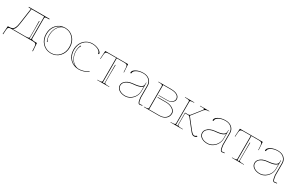

<svg xmlns="http://www.w3.org/2000/svg" viewBox="184 -1903 5221 3415"><g transform="rotate(30 2794.5 -195.5)"><path d="M185.1 -520H611.8V-507.3H572.3Q543.5 -507.3 531.7 -501.7Q520 -496.1 520 -482.4V-62.5Q520 -53.7 524.2 -48.6Q528.3 -43.5 545.7 -39.3Q563 -35.2 595.2 -35.2H627Q631.8 -35.2 631.8 -30.3L642.6 129.4L631.8 130.4L626 37.6Q623.5 1.5 609.1 -11.7Q594.7 -24.9 557.6 -24.9H107.4Q70.3 -24.9 55.9 -11.7Q41.5 1.5 39.1 37.6L33.2 130.4L22.5 129.4L33.2 -30.3Q33.2 -35.2 38.1 -35.2H56.6Q100.1 -35.2 124.3 -46.9Q148.4 -58.6 164.6 -92Q180.7 -125.5 189.9 -189.9L234.9 -507.3L185.1 -509.8ZM507.3 -507.3H247.6L202.6 -189.9Q192.9 -120.6 177.7 -86.2Q162.6 -51.8 132.3 -35.2H395.5Q427.7 -35.2 445.1 -39.3Q462.4 -43.5 466.6 -48.6Q470.7 -53.7 470.7 -62.5V-219.2L467.8 -394.5H478V-40H507.3Z M689 -259.8Q689 -374 758.1 -448.2Q827.1 -522.5 933.6 -522.5Q1040 -522.5 1109.4 -448Q1178.7 -373.5 1178.7 -259.8Q1178.7 -146 1109.4 -71.8Q1040 2.4 933.6 2.4Q827.1 2.4 758.1 -71.8Q689 -146 689 -259.8ZM933.6 -512.7Q859.4 -512.7 806.6 -440.2Q753.9 -367.7 753.9 -265.1Q753.9 -230.5 760.3 -202.1Q766.1 -175.8 786.6 -144.5L775.9 -138.7Q746.1 -193.8 746.1 -265.1Q746.1 -345.2 779.5 -410.2Q813 -475.1 866.2 -502.9Q791.5 -481 746.3 -415.3Q701.2 -349.6 701.2 -259.8Q701.2 -149.9 766.8 -78.6Q832.5 -7.3 933.6 -7.3Q1034.7 -7.3 1100.3 -78.6Q1166 -149.9 1166 -259.8Q1166 -369.6 1100.3 -441.2Q1034.7 -512.7 933.6 -512.7Z M1507.3 2.4Q1396 2.4 1324.2 -71Q1252.4 -144.5 1252.4 -258.8Q1252.4 -334 1283.9 -394.3Q1315.4 -454.6 1371.3 -488.5Q1427.2 -522.5 1497.1 -522.5Q1547.4 -522.5 1592.5 -506.1Q1637.7 -489.7 1662.4 -466.8Q1687 -443.8 1687 -422.4Q1687 -412.1 1676.8 -412.1Q1666 -412.1 1666 -422.4Q1666 -445.8 1641.4 -466.8Q1616.7 -487.8 1577.1 -500.2Q1537.6 -512.7 1495.6 -512.7Q1395 -512.7 1329.8 -441.2Q1264.6 -369.6 1264.6 -258.8Q1264.6 -170.9 1309.3 -106.7Q1354 -42.5 1429.2 -19Q1371.1 -48.3 1335.4 -113.5Q1299.8 -178.7 1299.8 -258.8Q1299.8 -331.5 1329.1 -385.7L1340.3 -379.4Q1318.8 -344.2 1314 -321.8Q1307.1 -291.5 1307.1 -258.8Q1307.1 -190.4 1334 -132.6Q1360.8 -74.7 1407 -41Q1453.1 -7.3 1507.3 -7.3Q1556.6 -7.3 1605 -23.9Q1653.3 -40.5 1690.9 -72.3L1697.3 -64.9Q1658.2 -31.7 1608.2 -14.6Q1558.1 2.4 1507.3 2.4Z M1889.6 0V-7.3H1909.7Q1955.6 -7.3 1970 -13.9Q1984.4 -20.5 1984.4 -35.2V-509.8H1827.1Q1790 -509.8 1775.6 -496.6Q1761.2 -483.4 1758.8 -447.3L1752.4 -354.5L1744.6 -355.5L1754.9 -515.6Q1754.9 -520 1760.3 -520H2219.2Q2224.1 -520 2224.1 -515.6L2234.4 -355.5L2226.6 -354.5L2220.7 -447.3Q2218.3 -483.4 2203.9 -496.6Q2189.5 -509.8 2152.3 -509.8H1997.1V-12.7H2029.8V-395H2039.6Q2037.1 -245.6 2037.1 -205.6V-35.2Q2037.1 -26.4 2041.3 -21Q2045.4 -15.6 2062.7 -11.5Q2080.1 -7.3 2112.3 -7.3H2134.8V0Z M2811.5 -15.1 2812.5 -4.9 2757.8 2.4H2757.3Q2726.1 2.4 2714.8 -67.9Q2713.9 -73.2 2711.9 -85.9Q2710 -98.6 2708.5 -106.9Q2707 -115.2 2707 -117.2V-360.4Q2707 -428.7 2661.4 -470.7Q2615.7 -512.7 2541.5 -512.7Q2465.8 -512.7 2410.6 -483.4Q2355.5 -454.1 2355.5 -413.1Q2355.5 -402.3 2345.2 -402.3Q2334.5 -402.3 2334.5 -413.1Q2334.5 -458 2395.5 -490.2Q2456.5 -522.5 2540 -522.5Q2621.1 -522.5 2670.4 -477.8Q2719.7 -433.1 2719.7 -360.4V-117.7L2727.5 -69.8Q2737.3 -10.3 2757.8 -9.8ZM2664.6 -318.4Q2658.7 -309.6 2650.4 -302.2Q2642.1 -294.9 2630.6 -289.3Q2619.1 -283.7 2609.9 -279.3Q2600.6 -274.9 2585.2 -271.2Q2569.8 -267.6 2561.3 -265.4Q2552.7 -263.2 2535.2 -261Q2517.6 -258.8 2512.2 -258.1Q2506.8 -257.3 2489.3 -255.6Q2471.7 -253.9 2470.2 -253.9Q2393.6 -246.1 2343.8 -211.4Q2293.9 -176.8 2293.9 -122.1Q2293.9 -73.2 2339.6 -40.5Q2385.3 -7.8 2456.1 -7.8Q2513.2 -7.8 2562 -39.8Q2610.8 -71.8 2637.7 -120.8Q2664.6 -169.9 2664.6 -222.7ZM2664.6 -401.4 2671.9 -393.1V-222.7Q2671.9 -167 2644.8 -115.5Q2617.7 -64 2567.4 -30.5Q2517.1 2.9 2456.1 2.9Q2381.3 2.9 2331.8 -32Q2282.2 -66.9 2282.2 -122.1Q2282.2 -163.1 2308.8 -194.8Q2335.4 -226.6 2376.7 -243.9Q2418 -261.2 2469.2 -266.1Q2490.2 -268.1 2498.5 -269Q2506.8 -270 2529.5 -273.2Q2552.2 -276.4 2564.2 -279.3Q2576.2 -282.2 2595.2 -288.1Q2614.3 -293.9 2625.2 -300.5Q2636.2 -307.1 2646.5 -317.1Q2656.7 -327.1 2660.6 -339.4Q2664.6 -351.1 2664.6 -363.8Z M2846.7 0V-7.3H2861.8Q2886.2 -7.3 2902.1 -9.5Q2918 -11.7 2925 -15.9Q2932.1 -20 2934.3 -24.4Q2936.5 -28.8 2936.5 -35.2V-484.4Q2936.5 -498 2921.9 -505.4Q2907.2 -512.7 2861.8 -512.7H2846.7V-520H3108.9Q3191.9 -520 3239.3 -490.7Q3286.6 -461.4 3286.6 -410.2Q3286.6 -367.7 3245.6 -337.6Q3204.6 -307.6 3146.5 -307.6H2972.7V-314.9H3146.5Q3199.2 -314.9 3236.8 -343Q3274.4 -371.1 3274.4 -410.2Q3274.4 -456.5 3230.2 -483.2Q3186 -509.8 3108.9 -509.8H2949.2V-9.8H3161.6Q3237.3 -9.8 3283.2 -48.3Q3329.1 -86.9 3329.1 -150.4Q3329.1 -198.7 3275.4 -233.2Q3221.7 -267.6 3146.5 -267.6H2972.7V-277.3H3146.5Q3227.1 -277.3 3284.4 -240.2Q3341.8 -203.1 3341.8 -150.4Q3341.8 -82.5 3292.2 -41.3Q3242.7 0 3161.6 0Z M3394 0V-7.3H3414.1Q3446.3 -7.3 3463.6 -11.5Q3481 -15.6 3485.1 -21Q3489.3 -26.4 3489.3 -35.2V-486.3Q3489.3 -494.6 3484.6 -499.8Q3480 -504.9 3462.6 -508.8Q3445.3 -512.7 3414.1 -512.7H3394V-520H3584V-512.7H3576.7Q3544.9 -512.7 3527.8 -509Q3510.7 -505.4 3506.1 -500.2Q3501.5 -495.1 3501.5 -486.3V-12.7H3531.7V-279.8H3605Q3612.8 -279.8 3623.3 -285.6Q3633.8 -291.5 3639.2 -298.3L3782.7 -480Q3793 -493.2 3793 -500Q3793 -512.7 3754.9 -512.7H3703.1V-520H3893.6V-512.7Q3879.4 -512.7 3869.1 -511.7Q3858.9 -510.7 3843.3 -507.6Q3827.6 -504.4 3814.2 -495.8Q3800.8 -487.3 3790.5 -474.1L3633.8 -274.9L3793.5 -71.3Q3843.8 -7.8 3873.5 -7.8Q3886.7 -7.8 3895.3 -12Q3903.8 -16.1 3916.5 -25.9Q3919.9 -28.3 3923.8 -28.3Q3927.7 -28.3 3930.4 -25.6Q3933.1 -22.9 3933.1 -19Q3933.1 -14.2 3928.7 -11.2Q3905.3 7.3 3880.4 7.3Q3854.5 7.3 3835.2 -8.1Q3815.9 -23.4 3783.2 -65.4L3636.7 -252Q3632.3 -258.3 3622.6 -264.2Q3612.8 -270 3605 -270H3539.1V-35.2Q3539.1 -26.4 3543.2 -21Q3547.4 -15.6 3564.7 -11.5Q3582 -7.3 3614.3 -7.3H3644V0Z M4501 -15.1 4502 -4.9 4447.3 2.4H4446.8Q4415.5 2.4 4404.3 -67.9Q4403.3 -73.2 4401.4 -85.9Q4399.4 -98.6 4397.9 -106.9Q4396.5 -115.2 4396.5 -117.2V-360.4Q4396.5 -428.7 4350.8 -470.7Q4305.2 -512.7 4231 -512.7Q4155.3 -512.7 4100.1 -483.4Q4044.9 -454.1 4044.9 -413.1Q4044.9 -402.3 4034.7 -402.3Q4023.9 -402.3 4023.9 -413.1Q4023.9 -458 4085 -490.2Q4146 -522.5 4229.5 -522.5Q4310.5 -522.5 4359.9 -477.8Q4409.2 -433.1 4409.2 -360.4V-117.7L4417 -69.8Q4426.8 -10.3 4447.3 -9.8ZM4354 -318.4Q4348.1 -309.6 4339.8 -302.2Q4331.5 -294.9 4320.1 -289.3Q4308.6 -283.7 4299.3 -279.3Q4290 -274.9 4274.7 -271.2Q4259.3 -267.6 4250.7 -265.4Q4242.2 -263.2 4224.6 -261Q4207 -258.8 4201.7 -258.1Q4196.3 -257.3 4178.7 -255.6Q4161.1 -253.9 4159.7 -253.9Q4083 -246.1 4033.2 -211.4Q3983.4 -176.8 3983.4 -122.1Q3983.4 -73.2 4029.1 -40.5Q4074.7 -7.8 4145.5 -7.8Q4202.6 -7.8 4251.5 -39.8Q4300.3 -71.8 4327.1 -120.8Q4354 -169.9 4354 -222.7ZM4354 -401.4 4361.3 -393.1V-222.7Q4361.3 -167 4334.2 -115.5Q4307.1 -64 4256.8 -30.5Q4206.5 2.9 4145.5 2.9Q4070.8 2.9 4021.2 -32Q3971.7 -66.9 3971.7 -122.1Q3971.7 -163.1 3998.3 -194.8Q4024.9 -226.6 4066.2 -243.9Q4107.4 -261.2 4158.7 -266.1Q4179.7 -268.1 4188 -269Q4196.3 -270 4219 -273.2Q4241.7 -276.4 4253.7 -279.3Q4265.6 -282.2 4284.7 -288.1Q4303.7 -293.9 4314.7 -300.5Q4325.7 -307.1 4335.9 -317.1Q4346.2 -327.1 4350.1 -339.4Q4354 -351.1 4354 -363.8Z M4654.8 0V-7.3H4674.8Q4720.7 -7.3 4735.1 -13.9Q4749.5 -20.5 4749.5 -35.2V-509.8H4592.3Q4555.2 -509.8 4540.8 -496.6Q4526.4 -483.4 4523.9 -447.3L4517.6 -354.5L4509.8 -355.5L4520 -515.6Q4520 -520 4525.4 -520H4984.4Q4989.3 -520 4989.3 -515.6L4999.5 -355.5L4991.7 -354.5L4985.8 -447.3Q4983.4 -483.4 4969 -496.6Q4954.6 -509.8 4917.5 -509.8H4762.2V-12.7H4794.9V-395H4804.7Q4802.2 -245.6 4802.2 -205.6V-35.2Q4802.2 -26.4 4806.4 -21Q4810.5 -15.6 4827.9 -11.5Q4845.2 -7.3 4877.4 -7.3H4899.9V0Z M5576.7 -15.1 5577.6 -4.9 5522.9 2.4H5522.5Q5491.2 2.4 5480 -67.9Q5479 -73.2 5477.1 -85.9Q5475.1 -98.6 5473.6 -106.9Q5472.2 -115.2 5472.2 -117.2V-360.4Q5472.2 -428.7 5426.5 -470.7Q5380.9 -512.7 5306.6 -512.7Q5231 -512.7 5175.8 -483.4Q5120.6 -454.1 5120.6 -413.1Q5120.6 -402.3 5110.4 -402.3Q5099.6 -402.3 5099.6 -413.1Q5099.6 -458 5160.6 -490.2Q5221.7 -522.5 5305.2 -522.5Q5386.2 -522.5 5435.5 -477.8Q5484.9 -433.1 5484.9 -360.4V-117.7L5492.7 -69.8Q5502.4 -10.3 5522.9 -9.8ZM5429.7 -318.4Q5423.8 -309.6 5415.5 -302.2Q5407.2 -294.9 5395.8 -289.3Q5384.3 -283.7 5375 -279.3Q5365.7 -274.9 5350.3 -271.2Q5335 -267.6 5326.4 -265.4Q5317.9 -263.2 5300.3 -261Q5282.7 -258.8 5277.3 -258.1Q5272 -257.3 5254.4 -255.6Q5236.8 -253.9 5235.4 -253.9Q5158.7 -246.1 5108.9 -211.4Q5059.1 -176.8 5059.1 -122.1Q5059.1 -73.2 5104.7 -40.5Q5150.4 -7.8 5221.2 -7.8Q5278.3 -7.8 5327.1 -39.8Q5376 -71.8 5402.8 -120.8Q5429.7 -169.9 5429.7 -222.7ZM5429.7 -401.4 5437 -393.1V-222.7Q5437 -167 5409.9 -115.5Q5382.8 -64 5332.5 -30.5Q5282.2 2.9 5221.2 2.9Q5146.5 2.9 5096.9 -32Q5047.4 -66.9 5047.4 -122.1Q5047.4 -163.1 5074 -194.8Q5100.6 -226.6 5141.8 -243.9Q5183.1 -261.2 5234.4 -266.1Q5255.4 -268.1 5263.7 -269Q5272 -270 5294.7 -273.2Q5317.4 -276.4 5329.3 -279.3Q5341.3 -282.2 5360.4 -288.1Q5379.4 -293.9 5390.4 -300.5Q5401.4 -307.1 5411.6 -317.1Q5421.9 -327.1 5425.8 -339.4Q5429.7 -351.1 5429.7 -363.8Z"/></g></svg>

Font: ZnikomitNo25
Style: Regular
Weight: 100
Designer: gluk
Foundry: gluk
Version: Version 0.56